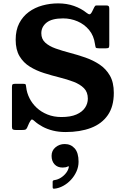

<svg xmlns="http://www.w3.org/2000/svg" viewBox="-20 -783 746 1164"><path d="M555.8 -516Q558.3 -500 560.4 -495Q562.5 -490 581.5 -490H619.8Q634 -490 638.3 -493.2Q642.5 -496.5 642.5 -510.2V-730.2Q642.5 -742.2 638.6 -746.1Q634.8 -750 623.5 -750H569Q559.8 -750 557.5 -747.9Q555.3 -745.7 552 -740.2L538 -711.8Q529.8 -696.3 522.9 -696.3Q516 -696.3 504.5 -705.5Q472.8 -731.3 428.8 -746.9Q384.8 -762.5 332.5 -762.5Q283.5 -762.5 237.4 -749.9Q191.2 -737.3 154.6 -710.4Q118 -683.5 96.5 -641.9Q75 -600.2 75 -542Q75 -481 98.6 -441.9Q122.2 -402.7 161.2 -378.7Q200.2 -354.7 247 -340Q293.7 -325.2 340.5 -313.6Q387.2 -302 426.2 -287.1Q465.2 -272.2 488.9 -248.5Q512.5 -224.7 512.5 -185Q512.5 -155.5 495.6 -130Q478.7 -104.5 443.4 -89Q408 -73.5 352.5 -73.5Q305.8 -73.5 267.9 -88.8Q230 -104 202.5 -129.6Q175 -155.3 158.8 -187.6Q142.5 -220 138.8 -254.3Q137.5 -266.3 135.6 -270.6Q133.8 -275 120 -275H73Q60 -275 56.2 -271.5Q52.5 -268 52.5 -254.8V-14.8Q52.5 -2.3 57.5 1.4Q62.5 5 75.5 5H114.5Q128.8 5 134.3 2.7Q139.8 0.5 144.3 -8.7L156.5 -36.5Q165.3 -53.7 170.4 -57.6Q175.5 -61.5 189 -49Q210 -30 238.3 -14.9Q266.5 0.3 301.4 8.9Q336.3 17.5 377.5 17.5Q465.5 17.5 531.4 -7.5Q597.3 -32.5 633.6 -85Q670 -137.5 670 -220Q670 -283.3 646.3 -324.6Q622.5 -366 583.3 -392Q544 -418 497.1 -434.3Q450.3 -450.5 403.4 -462.8Q356.5 -475 317.3 -489Q278 -503 254.3 -524.6Q230.5 -546.3 230.5 -581.5Q230.5 -620.2 262.4 -645.9Q294.3 -671.5 362.5 -671.5Q408.5 -671.5 450.1 -653.6Q491.8 -635.7 520.4 -601.1Q549 -566.5 555.8 -516ZM292.7 161.8Q292.7 193.8 310.7 213.3Q328.8 232.8 359.3 232.8Q378.8 232.8 390 226.8Q393.8 224.8 395.8 225Q397.8 225.3 397.3 229Q394.5 247.3 381.4 264.6Q368.3 282 349.4 294.1Q330.5 306.3 309.2 309Q299.2 310.5 299.2 318.8V351.3Q299.2 358.5 302 360Q304.8 361.5 311.3 360.8Q337.5 357.8 363.3 343.8Q389 329.8 409.9 307.4Q430.8 285 443.5 256.8Q456.3 228.5 456.3 197.5Q456.3 143 432.8 116.6Q409.3 90.2 372.3 90.2Q340.3 90.2 316.5 110Q292.7 129.8 292.7 161.8Z"/></svg>

Font: Besley
Style: Regular
Weight: 400
Designer: Owen Earl
Foundry: indestructible type*
Version: Version 4.000